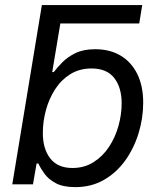

<svg xmlns="http://www.w3.org/2000/svg" viewBox="-20 -748 645 779"><path d="M183.1 -652.8 149.9 -727.5H557.1L544.9 -652.8ZM285.6 11.2Q235.8 11.2 206.1 -4.9Q176.3 -21 160.4 -43.2Q144.5 -65.4 135.7 -84.5H128.4L113.8 0H29.8L149.9 -727.5H237.3L191.9 -455.6H198.2Q211.9 -473.6 232.9 -495.1Q253.9 -516.6 286.1 -532.5Q318.4 -548.3 366.2 -548.3Q426.3 -548.3 470 -522Q513.7 -495.6 537.4 -447Q561 -398.4 561 -331.5Q561 -268.6 542.2 -207.3Q523.4 -146 488 -96.7Q452.6 -47.4 401.6 -18.1Q350.6 11.2 285.6 11.2ZM273.9 -66.4Q322.3 -66.4 359.6 -90.1Q397 -113.8 422.4 -152.3Q447.8 -190.9 460.7 -237.3Q473.6 -283.7 473.6 -329.1Q473.6 -392.6 443.6 -431.4Q413.6 -470.2 351.6 -470.2Q302.7 -470.2 265.6 -447.3Q228.5 -424.3 203.9 -386.2Q179.2 -348.1 166.5 -301.8Q153.8 -255.4 153.8 -208.5Q153.8 -143.6 184.1 -105Q214.4 -66.4 273.9 -66.4Z"/></svg>

Font: Inter 17pt
Style: Italic
Weight: 400
Italic angle: -9.3988°
Version: Version 4.001;git-66647c0bb